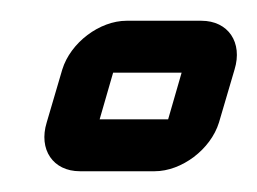

<svg xmlns="http://www.w3.org/2000/svg" viewBox="-20 -140 248 185"><path d="M76 -25 89 -70H155L142 -25ZM191 -22 206 -73C214 -99 200 -120 174 -120H102C76 -120 48 -99 40 -73L25 -22C17 4 31 25 57 25H129C155 25 183 4 191 -22Z"/></svg>

Font: DIN Rundschrift
Style: BreitKontKu
Weight: 400
Width: 7
Version: Version 1.027